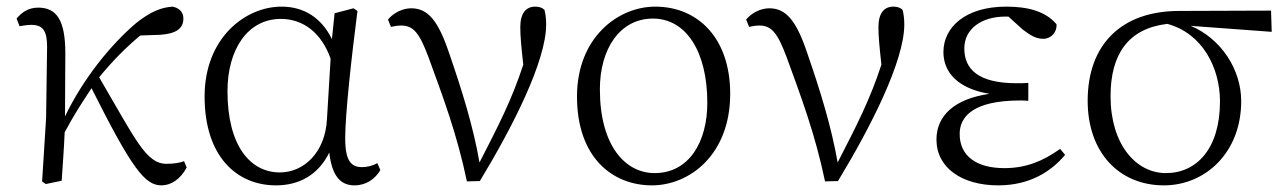

<svg xmlns="http://www.w3.org/2000/svg" viewBox="-20 -545 3877 579"><path d="M535 -59C523 -54 504 -51 482 -51C420 -51 388 -126 279 -312C320 -362 360 -402 403 -438L462 -440C508 -443 533 -457 533 -489C533 -511 518 -521 501 -525C468 -523 435 -511 390 -475C315 -411 232 -310 176 -194C176 -248 177 -357 177 -384C177 -484 151 -522 95 -522C65 -522 45 -507 30 -489L39 -466C51 -468 63 -470 75 -470C109 -470 122 -452 122 -405L119 -189L107 2L118 10L166 0C169 -46 173 -97 175 -146C205 -202 227 -235 256 -279C378 -36 417 14 467 14C495 14 524 -4 543 -40Z M966 -186C961 -85 896 -25 824 -25C735 -25 666 -105 666 -270C666 -396 727 -488 827 -488C895 -488 950 -445 977 -368ZM1118 -53C1103 -45 1088 -41 1072 -41C1040 -41 1021 -58 1021 -128C1021 -201 1040 -373 1058 -512L1046 -520L989 -505L981 -427C949 -492 896 -525 829 -525C720 -525 597 -431 597 -254C597 -71 696 14 812 14C883 14 940 -18 973 -85C981 -14 1007 14 1049 14C1084 14 1111 -5 1127 -32Z M1159 -464C1168 -466 1179 -468 1190 -468C1227 -468 1245 -445 1272 -373C1314 -258 1358 -142 1388 2L1427 1C1526 -162 1627 -361 1627 -471C1627 -490 1625 -502 1622 -515C1616 -521 1608 -525 1594 -525C1566 -525 1549 -505 1549 -463C1549 -437 1552 -404 1558 -350C1523 -243 1484 -168 1426 -55C1407 -164 1373 -273 1335 -383C1302 -482 1271 -520 1220 -520C1195 -520 1167 -507 1150 -486Z M1946 14C2059 14 2182 -78 2182 -262C2182 -431 2084 -525 1956 -525C1843 -525 1720 -431 1720 -254C1720 -70 1827 14 1946 14ZM1954 -23C1866 -23 1789 -105 1789 -276C1789 -397 1849 -489 1949 -489C2048 -489 2113 -391 2113 -235C2113 -117 2058 -23 1954 -23Z M2239 -464C2248 -466 2259 -468 2270 -468C2307 -468 2325 -445 2352 -373C2394 -258 2438 -142 2468 2L2507 1C2606 -162 2707 -361 2707 -471C2707 -490 2705 -502 2702 -515C2696 -521 2688 -525 2674 -525C2646 -525 2629 -505 2629 -463C2629 -437 2632 -404 2638 -350C2603 -243 2564 -168 2506 -55C2487 -164 2453 -273 2415 -383C2382 -482 2351 -520 2300 -520C2275 -520 2247 -507 2230 -486Z M3177 -96C3125 -59 3074 -38 3009 -38C2924 -38 2874 -75 2874 -141C2874 -193 2914 -242 3057 -242C3062 -242 3071 -242 3081 -241V-295C3072 -294 3056 -294 3046 -294C2932 -294 2888 -335 2888 -399C2888 -458 2940 -495 3012 -495H3021L3064 -456C3089 -437 3105 -428 3126 -428C3150 -428 3168 -448 3166 -472C3132 -512 3078 -525 3014 -525C2893 -525 2825 -464 2825 -388C2825 -328 2867 -278 2964 -262C2858 -247 2804 -196 2804 -124C2804 -39 2881 14 2990 14C3086 14 3150 -28 3192 -78Z M3496 -23C3406 -23 3329 -109 3329 -255C3329 -381 3382 -459 3500 -473C3605 -445 3659 -342 3659 -239C3659 -96 3588 -23 3496 -23ZM3815 -449 3813 -513 3536 -512C3363 -512 3260 -412 3260 -241C3260 -85 3355 14 3490 14C3615 14 3723 -85 3723 -240C3723 -335 3663 -428 3571 -467Z"/></svg>

Font: Noto Serif CJK JP Light
Style: Regular
Weight: 300
Designer: Ryoko NISHIZUKA 西塚涼子 (kana & ideographs); Frank Grießhammer (Latin, Greek & Cyrillic); Wenlong ZHANG 张文龙 (bopomofo); San
Foundry: Adobe Systems Incorporated
Version: Version 1.001;PS 1.001;hotconv 16.6.54;makeotf.lib2.5.65590